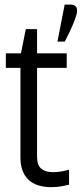

<svg xmlns="http://www.w3.org/2000/svg" viewBox="-20 -797 350 822"><path d="M90.5 -672.3H138.7V-568.7H265.6V-506.4H138.7V-125.9Q138.7 -90.1 156.4 -75Q174.1 -59.9 207.5 -59.9Q228.8 -59.9 249 -64.1Q269.2 -68.3 275.6 -70.7V-6.2Q270 -4.6 247.6 -0.2Q225.2 4.3 200.8 4.3Q133.9 4.3 100.7 -28.8Q67.5 -61.8 67.5 -122.5V-506.4H5V-568.7H69.7ZM256.9 -777.3H283.7Q295.3 -777.3 302.7 -770.9Q310.2 -764.5 310.2 -752.4Q310.2 -738.5 300.4 -712.6Q290.6 -686.7 278.1 -660.8Q265.5 -634.8 257.4 -618.8H225.9Z"/></svg>

Font: Khand Variable Light
Style: Regular
Weight: 300
Designer: Satya Rajpurohit
Foundry: Indian Type Foundry
Version: Version 3.000